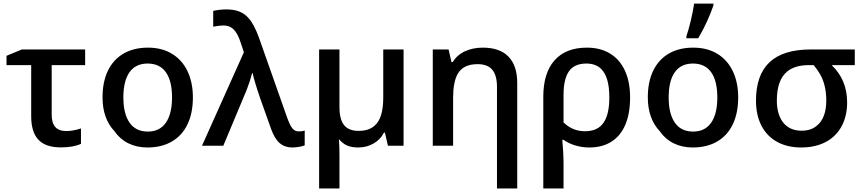

<svg xmlns="http://www.w3.org/2000/svg" viewBox="-20 -819 4850 1079"><path d="M155.3 -165.5V-453.1H16.6V-505.4L103 -541H458.5V-453.1H270.5V-174.3Q270.5 -127.9 290.8 -105.2Q311 -82.5 353 -82.5Q390.6 -82.5 435.1 -97.2V-10.7Q392.1 9.3 321.8 9.3Q236.3 9.3 195.8 -33.9Q155.3 -77.1 155.3 -165.5Z M623 -82Q590.3 -116.2 573.2 -164.1Q556.2 -211.9 556.2 -271.5Q556.2 -359.4 586.7 -422.1Q617.2 -484.9 674.6 -518.1Q731.9 -551.3 811.5 -551.3Q889.2 -551.3 946 -517.1Q1002.9 -482.9 1033.4 -419.7Q1064 -356.4 1064 -271.5Q1064 -183.6 1033.7 -120.4Q1003.4 -57.1 945.8 -23.7Q888.2 9.8 808.6 9.8Q748.5 9.8 700.9 -13.9Q653.3 -37.6 623 -82ZM946.8 -271.5Q946.8 -364.3 912.1 -413.1Q877.4 -461.9 809.6 -461.9Q742.2 -461.9 707.8 -413.1Q673.3 -364.3 673.3 -271.5Q673.3 -179.2 708.3 -129.4Q743.2 -79.6 810.5 -79.6Q877.4 -79.6 912.1 -129.4Q946.8 -179.2 946.8 -271.5Z M1504.4 -91.8 1443.4 -263.2Q1411.6 -355 1399.4 -408.7H1397Q1384.3 -359.4 1365.7 -312.5L1234.9 0H1115.2L1350.6 -525.4L1333 -578.1Q1318.4 -623 1301.3 -644Q1289.1 -660.2 1272.9 -668Q1256.8 -675.8 1235.4 -675.8Q1210 -675.8 1178.2 -668.9V-757.8Q1194.3 -761.7 1214.6 -763.9Q1234.9 -766.1 1251 -766.1Q1294.4 -766.1 1325 -754.2Q1355.5 -742.2 1377.9 -715.8Q1407.7 -683.1 1435.1 -607.9L1595.2 -153.8Q1605.5 -126 1614 -111.1Q1622.6 -96.2 1631.8 -88.9Q1643.1 -80.6 1661.1 -80.6Q1678.2 -80.6 1692.4 -85.4V-2.4Q1683.6 2.4 1661.9 6.1Q1640.1 9.8 1623 9.8Q1581.1 9.8 1552.7 -13.9Q1524.4 -37.6 1504.4 -91.8Z M1773.4 -541H1887.7V-217.3Q1887.7 -148.4 1913.6 -116Q1939.5 -83.5 1995.1 -83.5Q2052.2 -83.5 2084 -111.8Q2109.4 -132.8 2121.6 -172.6Q2133.8 -212.4 2133.8 -272V-541H2248V0H2160.2L2143.1 -73.7H2137.7Q2117.7 -34.2 2078.6 -12.2Q2039.6 9.8 1993.7 9.8Q1955.6 9.8 1930.2 -1.5Q1904.8 -12.7 1884.8 -37.1Q1887.7 6.8 1887.7 59.6V240.2H1773.4Z M2664.1 -458.5Q2623 -458.5 2595.2 -444.8Q2567.4 -431.2 2551.3 -402.3Q2526.4 -356.9 2526.4 -269.5V0H2412.1V-541H2501L2517.1 -470.2H2523.9Q2548.8 -510.3 2593 -530.8Q2637.2 -551.3 2693.8 -551.3Q2788.6 -551.3 2837.6 -500.7Q2886.7 -450.2 2886.7 -353V240.2H2772.9V-330.6Q2772.9 -396 2746.3 -427.2Q2719.7 -458.5 2664.1 -458.5Z M3278.3 -551.3Q3354.5 -551.3 3408.9 -517.8Q3463.4 -484.4 3492.2 -421.4Q3521 -358.4 3521 -271.5Q3521 -181.6 3494.4 -118.7Q3467.8 -55.7 3416.3 -22.9Q3364.7 9.8 3291.5 9.8Q3252 9.8 3213.6 -1.5Q3175.3 -12.7 3147 -33.2H3140.1Q3143.1 -2.4 3145 34.9Q3147 72.3 3147 100.6V240.2H3033.2V-274.9Q3033.2 -408.7 3096.4 -480Q3159.7 -551.3 3278.3 -551.3ZM3362.8 -118.2Q3404.3 -163.1 3404.3 -271.5Q3404.3 -387.7 3357.4 -432.6Q3326.7 -461.9 3274.9 -461.9Q3218.3 -461.9 3186.5 -429.7Q3147 -387.2 3147 -286.1V-130.9Q3197.8 -81.5 3267.1 -81.5Q3330.6 -81.5 3362.8 -118.2Z M3687.5 -82Q3654.8 -116.2 3637.7 -164.1Q3620.6 -211.9 3620.6 -271.5Q3620.6 -359.4 3651.1 -422.1Q3681.6 -484.9 3739 -518.1Q3796.4 -551.3 3876 -551.3Q3953.6 -551.3 4010.5 -517.1Q4067.4 -482.9 4097.9 -419.7Q4128.4 -356.4 4128.4 -271.5Q4128.4 -183.6 4098.1 -120.4Q4067.9 -57.1 4010.3 -23.7Q3952.6 9.8 3873 9.8Q3813 9.8 3765.4 -13.9Q3717.8 -37.6 3687.5 -82ZM4011.2 -271.5Q4011.2 -364.3 3976.6 -413.1Q3941.9 -461.9 3874 -461.9Q3806.6 -461.9 3772.2 -413.1Q3737.8 -364.3 3737.8 -271.5Q3737.8 -179.2 3772.7 -129.4Q3807.6 -79.6 3875 -79.6Q3941.9 -79.6 3976.6 -129.4Q4011.2 -179.2 4011.2 -271.5ZM3880.9 -798.8H3989.3V-788.6Q3974.6 -745.1 3951.7 -695.3Q3928.7 -645.5 3903.8 -604H3837.4V-615.7Q3849.6 -650.4 3862.3 -703.9Q3875 -757.3 3880.9 -798.8Z M4228.5 -253.4Q4228.5 -397.9 4304.9 -469.5Q4381.3 -541 4536.1 -541H4783.7V-453.1H4653.8Q4740.7 -370.1 4740.7 -243.7Q4740.7 -168.9 4711.2 -112.3Q4681.6 -55.7 4626.5 -24.4Q4566.4 9.8 4482.9 9.8Q4404.8 9.8 4347.4 -21.7Q4290 -53.2 4259.3 -112.5Q4228.5 -171.9 4228.5 -253.4ZM4568.8 -111.3Q4595.7 -131.8 4609.6 -168Q4623.5 -204.1 4623.5 -253.4Q4623.5 -330.1 4596.7 -386.7Q4581.5 -417.5 4552.7 -453.1H4527.3Q4447.3 -453.1 4404.3 -417.5Q4345.7 -370.1 4345.7 -253.4Q4345.7 -211.9 4356.2 -179Q4366.7 -146 4386.2 -124.5Q4422.4 -84.5 4484.9 -84.5Q4536.1 -84.5 4568.8 -111.3Z"/></svg>

Font: Viking Open Sans Light
Style: Bold
Weight: 600
Foundry: Ascender Corporation
Version: Version 2.001